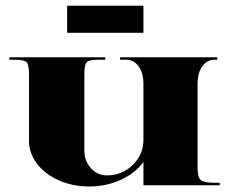

<svg xmlns="http://www.w3.org/2000/svg" viewBox="-20 -658 809 682"><path d="M489.5 -541.5H218.5V-637.7H489.5ZM83 -393.4Q83 -428.8 74.5 -437.3Q66 -445.8 30.6 -445.8H13.1V-454.5H354V-445.8H332.2Q296.8 -445.8 288.2 -437.3Q279.7 -428.8 279.7 -393.4V-122.4Q279.7 -86.1 303.1 -60.5Q326.5 -35 359.7 -35Q413.5 -35 451.5 -72.1Q489.5 -109.3 489.5 -161.7V-358.4Q489.5 -399.5 472.2 -422.6Q455 -445.8 428.3 -445.8H406.5V-454.5H751.7V-445.8H741.3Q715.5 -445.8 698.6 -422.6Q681.8 -399.5 681.8 -358.4V-61.2Q681.8 -27.1 693.8 -17.9Q705.9 -8.7 743 -8.7H760.5V0H489.5V-83Q461.1 -43.3 409.5 -19.4Q358 4.4 295.9 4.4Q238.2 4.4 189.2 -17.3Q140.3 -38.9 111.7 -76.3Q83 -113.6 83 -157.3Z"/></svg>

Font: Wabroye
Style: Medium
Weight: 500
Designer: gluk
Foundry: gluk
Version: Version 0.14